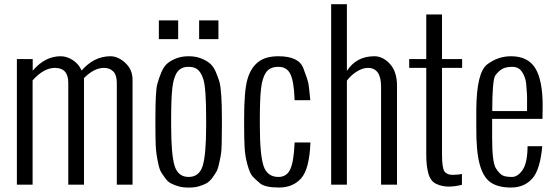

<svg xmlns="http://www.w3.org/2000/svg" viewBox="-20 -860 2590 894"><path d="M359.9 -531.7Q418.5 -598.1 493.7 -598.1Q530.3 -598.1 563.7 -566.9Q597.2 -535.6 597.2 -488.8V0H523.9V-473.6Q523.9 -510.3 507.6 -527.1Q491.2 -543.9 463.9 -543.9Q418.5 -543.9 371.1 -496.6V0H297.9V-474.1Q297.9 -543.9 235.8 -543.9Q183.6 -543.9 131.8 -485.8V0H58.6V-585H132.3V-530.8Q189.5 -598.1 262.2 -598.1Q292 -598.1 319.8 -579.6Q347.7 -561 359.9 -531.7Z M719.7 -677.7V-765.1H809.6V-677.7ZM907.2 -677.7V-765.1H997.1V-677.7ZM776.9 -307.6V-277.3Q776.9 -139.6 793 -87.9Q809.1 -36.1 858.4 -36.1Q907.7 -36.1 923.8 -87.9Q939.9 -139.6 939.9 -277.3V-307.6Q939.9 -449.7 926.8 -491.2Q913.6 -532.2 889.2 -543Q876.5 -548.8 858.4 -548.8Q840.3 -548.8 827.6 -543Q814.9 -537.1 805.2 -524.4Q787.6 -499 782.2 -448.7Q776.9 -398.9 776.9 -307.6ZM703.6 -277.3V-307.6Q703.6 -437.5 712.4 -468.8Q721.2 -500 732.4 -525.9Q743.7 -551.8 760.3 -565.4Q776.9 -579.1 801.3 -588.4Q826.2 -598.1 858.4 -598.1Q890.6 -598.1 915.5 -588.4Q939.9 -579.1 956.5 -565.4Q973.1 -551.8 984.4 -525.9Q995.6 -500 1001.5 -480Q1013.2 -437.5 1013.2 -307.6V-277.3Q1013.2 -169.9 1009.3 -145Q1005.4 -120.1 999.5 -96.2Q994.6 -72.3 986.8 -59.1Q979 -45.9 967.3 -30.3Q955.6 -14.6 940.4 -5.9Q925.3 2 904.8 7.8Q884.3 13.7 858.4 13.2Q832.5 13.7 812 7.8Q791.5 2 776.4 -5.9Q761.2 -13.7 749.5 -30.3Q737.8 -45.9 730 -59.1Q722.2 -72.3 717.3 -96.2Q707 -142.1 705.1 -182.6Q703.6 -223.1 703.6 -277.3Z M1351.6 -393.6V-397.9Q1348.6 -480.5 1332.3 -514.6Q1315.9 -548.8 1276.4 -548.8Q1236.8 -548.8 1219 -523.2Q1201.2 -497.6 1195.6 -448.7Q1189.9 -399.9 1189.9 -307.6V-277.3Q1189.9 -140.1 1207 -88.1Q1224.1 -36.1 1276.4 -36.1Q1314.9 -36.1 1331.3 -71.3Q1347.7 -106.4 1351.6 -191.9V-196.8H1425.3V-193.4Q1420.4 -72.8 1382.3 -29.8Q1344.2 13.2 1279.3 13.2Q1214.4 13.2 1190.9 -6.3Q1167.5 -25.9 1155.5 -39.3Q1143.6 -52.7 1132.6 -91.6Q1121.6 -130.4 1119.1 -170.9Q1116.7 -211.4 1116.7 -277.3V-307.6Q1116.7 -435.5 1131.6 -489Q1146.5 -542.5 1180.9 -570.3Q1215.3 -598.1 1276.4 -598.1Q1371.1 -598.1 1392.3 -542.7Q1413.6 -487.3 1416.5 -468.8Q1419.4 -450.2 1424.8 -393.6Z M1595.2 -529.8Q1639.2 -598.1 1723.1 -598.1Q1763.2 -598.1 1795.9 -562Q1828.6 -525.9 1828.6 -460V0H1754.4V-456.1Q1754.4 -543.9 1692.9 -543.9Q1668.9 -543.9 1641.6 -527.1Q1614.3 -510.3 1595.2 -484.4V0H1522V-840.3H1595.2Z M1964.8 -138.2V-543.9H1885.3V-585H1964.8V-792.5H2038.1V-585H2131.8V-543.9H2038.1V-141.6Q2038.1 -77.1 2049.8 -61.5Q2061.5 -45.9 2086.9 -45.9Q2111.8 -45.9 2130.9 -49.8V0.5Q2098.1 8.8 2068.8 8.8Q2039.6 8.8 2012.5 -3.2Q1985.4 -15.1 1975.1 -50.5Q1964.8 -85.9 1964.8 -138.2Z M2359.4 -598.1Q2438 -598.1 2472.4 -542.5Q2506.8 -486.8 2506.8 -366.7Q2506.8 -330.1 2505.9 -306.6H2271.5V-217.3Q2271.5 -103 2289.3 -75.9Q2307.1 -48.8 2321.8 -42.5Q2336.4 -36.1 2363.8 -36.1Q2391.1 -36.1 2413.6 -69.1Q2436 -102.1 2436.5 -179.2H2504.9Q2495.1 -69.3 2458 -28.1Q2420.9 13.2 2359.4 13.2Q2297.9 13.2 2263.4 -11.5Q2229 -36.1 2212.9 -97.4Q2196.8 -158.7 2197.8 -269.5V-351.1Q2199.2 -523.4 2249.3 -560.8Q2299.3 -598.1 2359.4 -598.1ZM2272 -342.8H2434.1Q2433.6 -362.3 2434.1 -382.3Q2434.6 -402.3 2433.6 -422.6Q2432.6 -442.9 2429.9 -470.9Q2427.2 -499 2411.6 -523.9Q2396 -548.8 2366.2 -548.8Q2335.9 -548.8 2318.6 -539.1Q2301.3 -529.3 2286.6 -509Q2272 -488.8 2272 -342.8Z"/></svg>

Font: Oswald-Light
Style: Light
Weight: 300
Designer: vernon adams
Foundry: vernon adams
Version: Version ; ttfautohint (v0.92.18-e454-dirty) -l 8 -r 50 -G 20